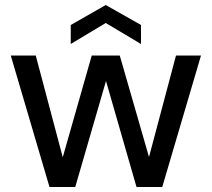

<svg xmlns="http://www.w3.org/2000/svg" viewBox="-20 -748 847 768"><path d="M178 0 23 -526H123L231 -119L347 -526H459L576 -120L684 -526H784L629 0H526L404 -424L281 0ZM263 -572V-648L403 -728L544 -648V-572L403 -656Z"/></svg>

Font: DM Sans 9pt Medium
Style: Regular
Weight: 500
Version: Version 4.004;gftools[0.9.30]